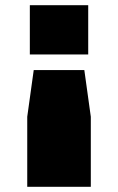

<svg xmlns="http://www.w3.org/2000/svg" viewBox="-20 -540 455 740"><path d="M85 180V-90L110 -270H305L330 -90V180ZM95 -520H320V-330H95Z"/></svg>

Font: Imperial One
Style: Regular
Weight: 400
Designer: Jovanny Lemonad
Foundry: Jovanny Lemonad
Version: Version 1.000